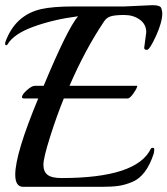

<svg xmlns="http://www.w3.org/2000/svg" viewBox="-40 -723 648 743"><path d="M441 -698 550 -703Q581 -703 584.5 -690.5Q588 -678 588 -672Q588 -637 563.5 -583.5Q539 -530 528.5 -530Q518 -530 518 -538L526 -598Q526 -629 501 -647Q476 -665 441 -665Q406 -665 389 -660Q372 -655 362 -639Q289 -530 229 -391H490L491 -390Q491 -383 477 -362.5Q463 -342 454 -342H207Q180 -276 154 -194Q128 -112 128 -85.5Q128 -59 144 -46.5Q160 -34 198 -34Q490 -34 544 -148Q546 -151 551.5 -151Q557 -151 557 -145Q557 -139 555 -129Q527 -42 472 -19Q443 -7 417.5 -3.5Q392 0 352 0H50Q19 0 19 -47Q19 -128 108 -342H53Q45 -342 45 -347Q45 -357 64 -374Q83 -391 95 -391H129Q221 -612 262 -660Q168 -648 90.5 -620Q13 -592 -11 -551Q-12 -548 -16 -548Q-20 -548 -20 -553.5Q-20 -559 -19 -561Q19 -665 120 -688Q166 -698 243 -698Z"/></svg>

Font: Playball
Style: Regular
Weight: 400
Designer: Robert E. Leuschke
Foundry: Robert E. Leuschke
Version: Version 1.001